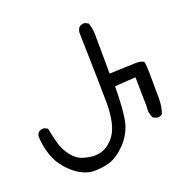

<svg xmlns="http://www.w3.org/2000/svg" viewBox="-103 -620 707 733"><g transform="rotate(-20 250.0 -253.5)"><path d="M152.3 17.6Q128.9 15.6 104 2Q79.1 -11.7 54.2 -39.6Q29.3 -67.4 17.6 -103Q5.9 -138.7 3.9 -176.8Q4.9 -186.5 10.7 -194.3Q20.5 -202.1 34.2 -201.2L47.9 -194.3Q53.7 -165 61.5 -134.8Q69.3 -104.5 88.9 -78.6Q108.4 -52.7 133.3 -44.9Q158.2 -37.1 179.2 -36.6Q200.2 -36.1 220.7 -45.4Q241.2 -54.7 259.3 -77.1Q277.3 -99.6 284.7 -134.3Q292 -168.9 292 -209Q292 -249 286.1 -500Q288.1 -510.7 293.9 -518.6Q303.7 -526.4 317.4 -525.4L331.1 -518.6Q339.8 -496.1 339.8 -468.8L340.8 -311.5L448.2 -315.4Q478.5 -315.4 481.9 -303.7Q485.4 -292 485.4 -158.2Q485.4 -127 475.6 -97.7Q466.8 -89.8 452.1 -91.8L438.5 -97.7Q426.8 -118.2 430.7 -145.5L428.7 -264.6L343.8 -258.8Q342.8 -155.3 332 -112.8Q321.3 -70.3 288.1 -35.6Q254.9 -1 222.7 8.8Q190.4 18.6 152.3 17.6Z"/></g></svg>

Font: JasonHandwriting4
Style: Regular
Weight: 400
Version: Version 1.01.21